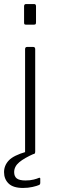

<svg xmlns="http://www.w3.org/2000/svg" viewBox="-36 -762 282 949"><path d="M138 -13Q138 -6 135.5 -3Q133 0 125 0H100Q92 0 90 -2.5Q88 -5 88 -11V-519Q88 -530 98 -530H128Q138 -530 138 -519ZM142 -731V-653Q142 -645 140 -642.5Q138 -640 129 -640H95Q87 -640 85 -642Q83 -644 83 -651V-731Q83 -742 93 -742H133Q142 -742 142 -731ZM-16 89Q-16 56 7.5 31Q31 6 94 -12L134 -3Q84 19 59 40Q34 61 34 89Q34 110 47 120Q60 130 90 130Q113 130 130.5 125.5Q148 121 154 118Q163 114 163 121V143Q163 149 158 152Q147 157 125 162Q103 167 78 167Q29 167 6.5 145Q-16 123 -16 89Z"/></svg>

Font: Libre Franklin ExtraLight
Style: Regular
Weight: 250
Designer: Pablo Impallari, Rodrigo Fuenzalida, Nhung Nguyen
Foundry: Impallari Type
Version: Version 3.000